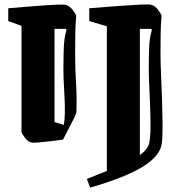

<svg xmlns="http://www.w3.org/2000/svg" viewBox="-20 -645 825 884"><path d="M285 -622Q302 -616 314.5 -599.5Q327 -583 331 -574Q327 -532 326.5 -482.5Q326 -433 326 -395Q326 -326 330 -264Q334 -202 332 -133Q331 -122 321.5 -102Q312 -82 301 -62L270 -2Q246 1 214 5Q182 9 156.5 11Q131 13 124 11Q108 7 95 -10.5Q82 -28 79 -36V-526L18 -548V-607Q89 -613 146.5 -617.5Q204 -622 241 -623.5Q278 -625 285 -622ZM231 -83 274 -70Q278 -96 278.5 -122.5Q279 -149 278 -177Q277 -211 274.5 -248Q272 -285 272 -325Q272 -369 273.5 -420Q275 -471 286 -506L284 -512H231ZM679 -622Q696 -616 708 -599.5Q720 -583 724 -574Q720 -532 719.5 -482.5Q719 -433 719 -395Q719 -358 721.5 -303Q724 -248 726 -187.5Q728 -127 728.5 -73Q729 -19 725 15Q718 72 639 121.5Q560 171 395 219L380 179Q405 169 428 159.5Q451 150 472 142V-524L391 -548V-607Q462 -613 525 -617.5Q588 -622 629.5 -624Q671 -626 679 -622ZM677 -512H624V69Q663 41 668 9Q673 -19 673 -64.5Q673 -110 671 -160.5Q669 -211 667 -255.5Q665 -300 665 -325Q665 -369 666.5 -420Q668 -471 679 -506Z"/></svg>

Font: Grenze Gotisch ExtraBold
Style: Regular
Weight: 800
Designer: Renata Polastri
Foundry: Omnibus-Type
Version: Version 1.001